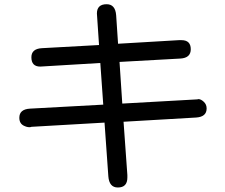

<svg xmlns="http://www.w3.org/2000/svg" viewBox="-20 -791 1040 887"><path d="M462.9 -224.6 125 -205.1 123 -204.1Q109.4 -201.2 92.8 -209Q69.3 -218.8 69.3 -247.1Q69.3 -286.1 118.2 -289.1L457 -307.6L443.4 -500L166 -483.4Q125 -483.4 125 -526.4Q125 -565.4 172.9 -568.4L437.5 -583L428.7 -713.9L427.7 -728.5Q427.7 -771.5 472.7 -771.5Q512.7 -771.5 516.6 -720.7L525.4 -588.9L806.6 -605.5H818.4Q861.3 -605.5 861.3 -563.5Q861.3 -523.4 813.5 -520.5L532.2 -504.9L544.9 -312.5L892.6 -332L894.5 -333H897.5Q908.2 -333 921.4 -320.8Q934.6 -308.6 934.6 -290Q934.6 -251 885.7 -248L550.8 -228.5L568.4 17.6V29.3Q568.4 75.2 524.4 75.2Q484.4 75.2 480.5 23.4L462.9 -224.6Z"/></svg>

Font: YuPearl-Regular
Style: Regular
Weight: 400
Designer: Max Yao
Foundry: Max-Everyday
Version: Version 1.011; ttfautohint (v1.8.3)